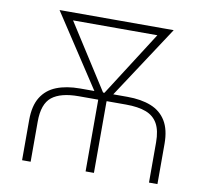

<svg xmlns="http://www.w3.org/2000/svg" viewBox="-79 -798 950 884"><g transform="rotate(10 396.0 -355.5)"><path d="M119.6 0H79.6V-188Q79.6 -254.4 104.5 -294.7Q129.4 -335 175.5 -353.3Q221.7 -371.6 285.6 -371.6H506.3Q571.3 -371.6 617.2 -353.3Q663.1 -335 687.7 -294.7Q712.4 -254.4 712.4 -188V0H672.9V-188Q672.9 -243.2 654.8 -275.4Q636.7 -307.6 600.1 -321.5Q563.5 -335.4 506.3 -335.4H285.6Q201.2 -335.4 160.4 -303Q119.6 -270.5 119.6 -188ZM622.1 -710.9V-674.8H169.4V-710.9ZM400.4 -373.5 616.2 -710.9H663.1L415 -333H383.3ZM175.8 -710.9 392.1 -372.6 408.7 -333H377.4L129.4 -710.9ZM415.5 -359.4V0H376.5V-359.4Z"/></g></svg>

Font: Roboto ExtraLight
Style: Regular
Weight: 250
Designer: Christian Robertson
Foundry: Google
Version: Version 3.009; 2024